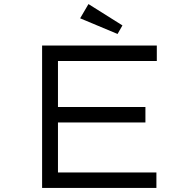

<svg xmlns="http://www.w3.org/2000/svg" viewBox="-20 -924 948 944"><path d="M187 0V-700H751V-624H265V-76H749V0ZM229 -322V-398H695V-322ZM558 -757 374 -834 415 -904 582 -799Z"/></svg>

Font: Lexend Zetta Light
Style: Regular
Weight: 300
Designer: Bonnie Shaver-Troup, Thomas Jockin
Foundry: Lexend
Version: Version 1.007